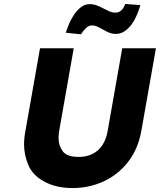

<svg xmlns="http://www.w3.org/2000/svg" viewBox="-20 -947 811 974"><path d="M354 -702 280 -282Q277 -263 277 -246Q277 -209 298 -180Q319 -151 379 -151Q439 -151 477 -185Q515 -219 526 -282L600 -702H771L697 -283Q680 -189 628.5 -124Q577 -59 504 -26Q431 7 348 7Q265 7 205 -25.5Q145 -58 123.5 -110.5Q102 -163 102 -214Q102 -246 109 -283L183 -702ZM314 -781Q320 -802 331 -827.5Q342 -853 357 -874.5Q372 -896 391.5 -911Q411 -926 434 -926Q454 -926 471 -919.5Q488 -913 504 -904.5Q520 -896 535 -889.5Q550 -883 565 -883Q585 -883 597.5 -896.5Q610 -910 615 -927L692 -921Q686 -899 675.5 -873.5Q665 -848 649.5 -826Q634 -804 613.5 -789.5Q593 -775 568 -775Q549 -775 533.5 -781.5Q518 -788 503.5 -796.5Q489 -805 475 -811.5Q461 -818 446 -818Q429 -818 414 -802.5Q399 -787 391 -773Z"/></svg>

Font: Fz Poppins
Style: Bold Italic
Weight: 700
Italic angle: -10°
Designer: Ninad Kale (Devanagari), Jonny Pinhorn (Latin)
Foundry: Indian Type Foundry
Version: Vit hóa bi Vntype.Com & FontZin.Com